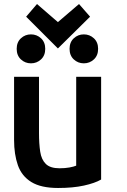

<svg xmlns="http://www.w3.org/2000/svg" viewBox="-20 -918 632 955"><path d="M483 -25V-536H359V-94Q347 -89 325.5 -85Q304 -81 276 -81Q230 -81 208 -102.5Q186 -124 180 -163.5Q174 -203 174 -257V-536H50V-222Q50 -150 69 -96Q88 -42 136 -12.5Q184 17 269 17Q343 17 397.5 5Q452 -7 483 -25ZM164 -898 110 -835 268 -677 428 -835 373 -898 268 -808ZM205 -675Q205 -708 184 -727.5Q163 -747 134 -747Q105 -747 84 -727.5Q63 -708 63 -675Q63 -642 84 -622.5Q105 -603 134 -603Q163 -603 184 -622.5Q205 -642 205 -675ZM468 -675Q468 -708 447 -727.5Q426 -747 397 -747Q368 -747 347 -727.5Q326 -708 326 -675Q326 -642 347 -622.5Q368 -603 397 -603Q426 -603 447 -622.5Q468 -642 468 -675Z"/></svg>

Font: Repo DemiBold
Style: Regular
Weight: 600
Designer: Stefan Peev
Foundry: Context Ltd
Version: Version 1.502